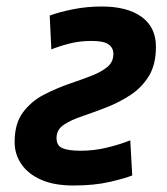

<svg xmlns="http://www.w3.org/2000/svg" viewBox="-20 -558 515 591"><path d="M206 13Q147 13 107 -4.5Q67 -22 46 -52.5Q25 -83 25 -121Q25 -178 51 -212.5Q77 -247 116 -267Q155 -287 196 -301Q231 -313 261 -324.5Q291 -336 310 -351.5Q329 -367 329 -392Q329 -411 314 -421.5Q299 -432 262 -432Q226 -432 196 -424.5Q166 -417 138 -406L133 -510Q162 -521 205 -529.5Q248 -538 293 -538Q372 -538 416 -506Q460 -474 460 -414Q460 -359 438 -323.5Q416 -288 381.5 -265.5Q347 -243 309 -228Q271 -213 235 -201Q199 -189 176.5 -174Q154 -159 154 -133Q154 -110 172 -102Q190 -94 228 -94Q268 -94 306.5 -103Q345 -112 381 -126L387 -18Q365 -9 317.5 2Q270 13 206 13Z"/></svg>

Font: Ubuntu Sans
Style: Bold Italic
Weight: 700
Italic angle: -13.5°
Designer: Dalton Maag Ltd
Foundry: Dalton Maag Ltd
Version: Version 1.006